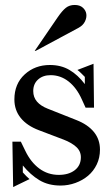

<svg xmlns="http://www.w3.org/2000/svg" viewBox="-20 -740 449 774"><path d="M184 -437Q153 -437 133.5 -419.5Q114 -402 114 -373Q114 -348 129 -330.5Q144 -313 172 -302L288 -256Q334 -238 358.5 -208Q383 -178 383 -137Q383 -104 370 -77Q357 -50 335 -31.5Q313 -13 284 -2.5Q255 8 224 8Q175 8 139 -13.5Q103 -35 72 -73V-45Q79 -37 86 -30Q93 -23 99 -18L33 14L30 -169H64L82 -132Q104 -86 138.5 -60.5Q173 -35 217 -35Q257 -35 281.5 -54Q306 -73 306 -106Q306 -131 287 -148Q268 -165 237 -177L137 -215Q89 -233 63.5 -264.5Q38 -296 38 -339Q38 -402 79.5 -440Q121 -478 181 -478Q226 -478 260 -458Q294 -438 322 -401V-430Q315 -437 307 -445Q299 -453 292 -458L357 -483L359 -306H325L310 -339Q289 -386 256.5 -411.5Q224 -437 184 -437ZM120 -535H124L297 -628Q315 -638 322.5 -653.5Q330 -669 328 -683.5Q326 -698 314 -709Q302 -720 281 -720Q260 -720 245.5 -708.5Q231 -697 213 -671Z"/></svg>

Font: Redaction
Style: Regular
Weight: 400
Designer: Jeremy Mickel / Forest Young
Foundry: MCKL
Version: Version 2.001; Redaction